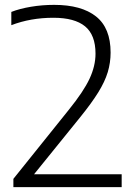

<svg xmlns="http://www.w3.org/2000/svg" viewBox="-20 -769 556 789"><path d="M35 0V-34L262.5 -317.5Q323.5 -393 348 -445.5Q372.5 -498 372.5 -548.5Q372.5 -625.5 329.5 -660.8Q286.5 -696 199.5 -696Q106 -696 26.5 -665.5V-720Q61 -733.5 107 -741.2Q153 -749 202.5 -749Q314.5 -749 374.5 -701.5Q434.5 -654 434.5 -553Q434.5 -511.5 422.8 -472.5Q411 -433.5 383.8 -389.5Q356.5 -345.5 310.5 -288.5L120 -53H480V0Z"/></svg>

Font: Encode Sans SmExp Lt
Style: Regular
Weight: 300
Width: 6
Designer: Multiple Designers
Foundry: Impallari Type
Version: Version 3.002; ttfautohint (v1.8.3) -l 8 -r 50 -G 200 -x 14 